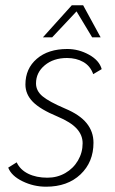

<svg xmlns="http://www.w3.org/2000/svg" viewBox="-20 -695 435 725"><path d="M11 -62 43 -82Q56 -54 86.5 -39Q117 -24 159 -24Q196 -24 226.5 -41.5Q257 -59 274.5 -89Q292 -119 292 -154Q292 -185 269.5 -209.5Q247 -234 197 -255Q132 -282 104 -310.5Q76 -339 76 -376Q76 -436 119 -473Q162 -510 234 -510Q277 -510 316 -488.5Q355 -467 364 -434L332 -415Q321 -446 294.5 -461Q268 -476 233 -476Q182 -476 149 -448.5Q116 -421 116 -380Q116 -352 140.5 -331.5Q165 -311 226 -285Q281 -262 307 -230Q333 -198 333 -156Q333 -83 284 -36.5Q235 10 154 10Q107 10 65 -10.5Q23 -31 11 -62ZM251 -675H294L360 -554H328L269 -652L177 -554H142Z"/></svg>

Font: Sarabun Thin
Style: Italic
Weight: 250
Italic angle: -10°
Designer: Suppakit Chalermlarp | Katatrad Co.,Ltd.
Foundry: Cadson Demak Co.,Ltd.
Version: Version 1.000; ttfautohint (v1.6)